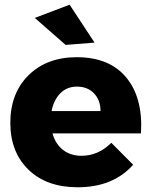

<svg xmlns="http://www.w3.org/2000/svg" viewBox="-20 -790 643 816"><path d="M381.8 -608.9 258.8 -599.1 127.9 -713.9 275.9 -770ZM306.2 -546.9Q445.8 -546.9 517.1 -460Q588.4 -373 579.1 -223.1H203.1Q215.8 -177.7 248 -152.8Q280.3 -127.9 326.2 -127.9Q397.9 -127.9 453.1 -183.1L545.9 -89.8Q460.9 5.9 310.1 5.9Q178.2 5.9 101.1 -68.8Q23.9 -143.6 23.9 -268.1Q23.9 -394 101.6 -470.5Q179.2 -546.9 306.2 -546.9ZM199.2 -317.9H407.2Q407.2 -364.3 379.6 -393.1Q352.1 -421.9 307.1 -421.9Q264.6 -421.9 236.6 -393.8Q208.5 -365.7 199.2 -317.9Z"/></svg>

Font: Montserrat-Arabic
Style: Bold
Weight: 700
Designer: Mohamed Gaber
Foundry: Kief Type Foundry
Version: Version 5.008;PS 005.008;hotconv 1.0.88;makeotf.lib2.5.64775